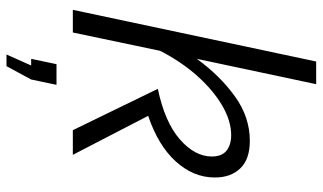

<svg xmlns="http://www.w3.org/2000/svg" viewBox="-216 -554 969 576"><g transform="rotate(90 268.0 -265.5)"><path d="M246 -255Q346 -276 397.5 -321Q449 -366 449 -417Q449 -447 431.5 -461Q414 -475 385 -475Q342 -475 296 -448Q250 -421 207.5 -373.5Q165 -326 132 -262L77 0H9L164 -730H232L156 -372Q207 -442 269 -486.5Q331 -531 402 -531Q457 -531 484.5 -502.5Q512 -474 512 -426Q512 -362 464 -309Q416 -256 327 -226L444 0H370ZM143 199 176 125H156L172 49H234L218 125L178 199Z"/></g></svg>

Font: Raleway
Style: Italic
Weight: 400
Italic angle: -12°
Designer: Matt McInerney, Pablo Impallari, Rodrigo Fuenzalida
Foundry: Matt McInerney, Pablo Impallari, Rodrigo Fuenzalida
Version: Version 4.026